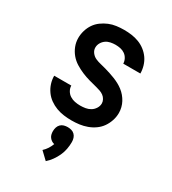

<svg xmlns="http://www.w3.org/2000/svg" viewBox="-189 -628 879 982"><g transform="rotate(30 250.0 -137.0)"><path d="M248 8Q226 8 203 5Q180 2 158.5 -6Q137 -14 118 -27.5Q99 -41 85.5 -60Q72 -79 65 -101Q58 -123 58 -146Q58 -146 58 -146Q58 -146 58 -146H159Q159 -131 167 -117Q175 -103 188.5 -94.5Q202 -86 217.5 -83Q233 -80 249 -80Q264 -80 279.5 -82.5Q295 -85 308.5 -93Q322 -101 331 -115Q340 -129 340 -145Q340 -156 334 -167Q328 -178 318.5 -185Q309 -192 298 -196Q287 -200 275 -203Q251 -209 227.5 -215.5Q204 -222 181.5 -231.5Q159 -241 138 -254Q117 -267 101.5 -285.5Q86 -304 77 -327Q68 -350 68 -375Q68 -397 74.5 -419Q81 -441 93.5 -459.5Q106 -478 124.5 -491.5Q143 -505 163.5 -513.5Q184 -522 206.5 -525Q229 -528 252 -528Q274 -528 296 -525Q318 -522 339 -514Q360 -506 378 -492Q396 -478 408.5 -460Q421 -442 427.5 -420Q434 -398 434 -376Q434 -376 434 -376Q434 -376 434 -376H333Q333 -390 326 -403.5Q319 -417 307 -425.5Q295 -434 280.5 -437Q266 -440 251 -440Q237 -440 222 -437Q207 -434 195 -425.5Q183 -417 175.5 -404Q168 -391 168 -376Q168 -360 178.5 -346.5Q189 -333 204 -326.5Q219 -320 234.5 -316.5Q250 -313 265.5 -308.5Q281 -304 296.5 -299Q312 -294 327 -288Q342 -282 356 -274.5Q370 -267 383 -257Q396 -247 406.5 -234.5Q417 -222 424.5 -208Q432 -194 436 -178Q440 -162 440 -146Q440 -123 432.5 -100.5Q425 -78 412 -59.5Q399 -41 380 -27.5Q361 -14 339 -6Q317 2 294.5 5Q272 8 248 8ZM239 254 196 213Q209 201 218 187Q227 173 233 157Q224 155 216.5 150Q209 145 203.5 137.5Q198 130 196 121Q194 112 194 103Q194 91 197.5 80Q201 69 209 61Q217 53 228 50Q239 47 250 47Q261 47 272 50Q283 53 291 61Q299 69 302.5 80Q306 91 306 103Q306 124 302 145Q298 166 289 185.5Q280 205 267.5 222.5Q255 240 239 254Z"/></g></svg>

Font: Zed Sans Semibold
Style: Regular
Weight: 600
Designer: Belleve Invis
Foundry: Belleve Invis
Version: Version 1.0.0; ttfautohint (v1.8.4)